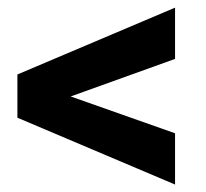

<svg xmlns="http://www.w3.org/2000/svg" viewBox="-20 -559 549 512"><path d="M446.8 -401.9V-538.6L26.4 -360.4V-245.1L446.8 -66.9V-203.6L168.5 -301.8Z"/></svg>

Font: Roboto
Style: Bold
Weight: 700
Designer: Google
Version: Version 2.137; 2017